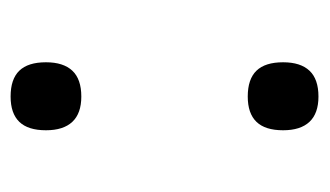

<svg xmlns="http://www.w3.org/2000/svg" viewBox="-146 -426 606 353"><g transform="rotate(-90 156.5 -249.0)"><path d="M156 34Q125 34 109.5 17.5Q94 1 94 -31Q94 -64 109.5 -80Q125 -96 156 -96Q188 -96 203.5 -80Q219 -64 219 -31Q219 1 203.5 17.5Q188 34 156 34ZM156 -402Q125 -402 109.5 -418.5Q94 -435 94 -467Q94 -500 109.5 -516Q125 -532 156 -532Q188 -532 203.5 -516Q219 -500 219 -467Q219 -435 203.5 -418.5Q188 -402 156 -402Z"/></g></svg>

Font: Playwrite US Modern
Style: Regular
Weight: 400
Designer: Veronika Burian, José Scaglione
Foundry: TypeTogether
Version: Version 1.002